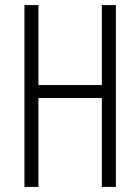

<svg xmlns="http://www.w3.org/2000/svg" viewBox="-20 -734 550 754"><path d="M435 0V-714H380V-400H131V-714H76V0H131V-349H380V0Z"/></svg>

Font: Noto Sans Khmer UI ExtraCondensed Light
Style: Regular
Weight: 300
Width: 2
Designer: Danh Hong and the Monotype Design Team
Foundry: Monotype Imaging Inc.
Version: Version 2.002